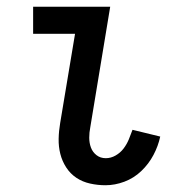

<svg xmlns="http://www.w3.org/2000/svg" viewBox="-20 -540 540 568"><path d="M292 8Q269 8 246.5 3Q224 -2 206 -14Q188 -26 176 -44.5Q164 -63 158.5 -84.5Q153 -106 153.5 -129.5Q154 -153 158 -176L202 -440H78V-520H306L247 -163Q244 -148 244 -132.5Q244 -117 249 -103.5Q254 -90 265.5 -81Q277 -72 293 -72Q308 -72 322 -80Q336 -88 345.5 -100.5Q355 -113 361 -127.5Q367 -142 372 -156L454 -136Q448 -108 434 -81.5Q420 -55 398 -34Q376 -13 348 -2.5Q320 8 292 8Z"/></svg>

Font: Iosevka Curly Slab Medium
Style: Italic
Weight: 500
Italic angle: -9°
Monospace: yes
Designer: Belleve Invis
Foundry: Belleve Invis
Version: Version 22.1.2; ttfautohint (v1.8.4)